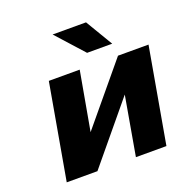

<svg xmlns="http://www.w3.org/2000/svg" viewBox="-132 -873 979 999"><g transform="rotate(-20 357.5 -374.0)"><path d="M546 -528 276 -203 334 -528H163L70 0H240L510 -326L453 0H622L715 -528ZM539 -597 449 -748H264L400 -597Z"/></g></svg>

Font: Asimov
Style: XWidIt
Weight: 500
Designer: Google
Version: Version 2.000980; 2014